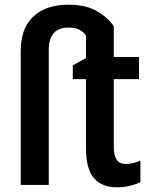

<svg xmlns="http://www.w3.org/2000/svg" viewBox="-20 -785 635 815"><path d="M477 10Q412 10 378.5 -29Q345 -68 345 -156V-449H289V-508L345 -538V-633Q337 -648 318.5 -658Q300 -668 271 -668Q187 -668 187 -573V0H68V-569Q68 -665 121.5 -715Q175 -765 269 -765Q347 -765 394.5 -736Q442 -707 463 -673V-543H570V-449H463V-161Q463 -89 513 -89Q543 -89 576 -103V-12Q556 -2 531 4Q506 10 477 10Z"/></svg>

Font: Avrile Sans Condensed SemiBold
Style: Regular
Weight: 600
Width: 3
Designer: Monotype Design Team
Foundry: Monotype Imaging Inc.
Version: Version 2.001;September 10, 2019;FontCreator 11.5.0.2425 64-